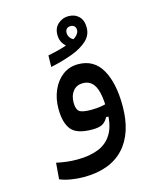

<svg xmlns="http://www.w3.org/2000/svg" viewBox="-124 -695 833 1016"><g transform="rotate(-15 293.0 -187.0)"><path d="M208 234.4Q173.3 234.4 138.4 228.5Q103.5 222.7 78.1 211.9L85.4 123Q114.3 128.9 140.4 132.3Q166.5 135.7 199.2 135.7Q265.6 135.7 314.7 116.5Q363.8 97.2 390.6 52Q417.5 6.8 417.5 -70.3Q417.5 -133.8 408.2 -172.6Q398.9 -211.4 379.6 -229.2Q360.4 -247.1 330.6 -247.1Q296.9 -247.1 277.1 -223.1Q257.3 -199.2 257.3 -160.2Q257.3 -123.5 273.2 -111.3Q289.1 -99.1 338.4 -99.1Q370.1 -99.1 397.2 -104.2Q424.3 -109.4 462.9 -119.1L458 -41.5H403.3Q392.6 -20 374.3 -8.5Q356 2.9 316.9 2.9Q231.4 2.9 201.4 -35.2Q171.4 -73.2 171.4 -149.9Q171.4 -204.1 191.2 -249.8Q210.9 -295.4 247.1 -323Q283.2 -350.6 332 -350.6Q418.5 -350.6 460.9 -276.9Q503.4 -203.1 503.4 -76.7Q503.4 72.8 428 153.6Q352.5 234.4 208 234.4ZM191.9 -373 193.4 -436Q267.1 -450.7 306.2 -466.3Q345.2 -481.9 359.9 -497.1Q374.5 -512.2 374.5 -525.9Q374.5 -541 366.7 -548.3Q358.9 -555.7 346.2 -555.7Q333 -555.7 325 -548.1Q316.9 -540.5 316.9 -525.4Q316.9 -511.2 326.4 -498.5Q335.9 -485.8 353.5 -481L314.9 -450.2Q295.4 -460 281.2 -480Q267.1 -500 267.1 -528.8Q267.1 -565.9 291.5 -587.6Q315.9 -609.4 348.1 -609.4Q383.3 -609.4 405.3 -588.1Q427.2 -566.9 427.2 -526.4Q427.2 -484.4 395 -455.1Q362.8 -425.8 309.3 -406.2Q255.9 -386.7 191.9 -373Z"/></g></svg>

Font: Cascadia Code
Style: Regular
Weight: 400
Designer: Aaron Bell
Foundry: Saja Typeworks
Version: Version 2404.023